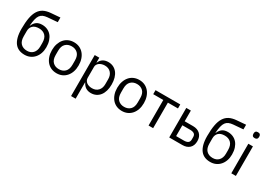

<svg xmlns="http://www.w3.org/2000/svg" viewBox="7 -1726 4042 2904"><g transform="rotate(30 2028.5 -274.0)"><path d="M284 12Q230 12 187 -6Q144 -24 114 -62Q84 -100 67.5 -160.5Q51 -221 51 -307Q51 -418 65.5 -497Q80 -576 112 -627Q144 -678 193.5 -703.5Q243 -729 314 -735L476 -748V-667L304 -653Q260 -649 230 -636Q200 -623 180.5 -595.5Q161 -568 150.5 -523Q140 -478 135 -411H139Q162 -464 198.5 -490Q235 -516 295 -516Q344 -516 385 -498Q426 -480 455 -446.5Q484 -413 500.5 -363.5Q517 -314 517 -251Q517 -192 500 -144Q483 -96 452 -61Q421 -26 378.5 -7Q336 12 284 12ZM288 -59Q319 -59 345 -69Q371 -79 390 -99Q409 -119 420 -148Q431 -177 431 -216V-279Q431 -363 390 -404Q349 -445 280 -445Q208 -445 172.5 -409.5Q137 -374 137 -317V-225Q137 -141 178 -100Q219 -59 288 -59Z M844 12Q792 12 749 -7Q706 -26 675.5 -61.5Q645 -97 628 -146.5Q611 -196 611 -258Q611 -319 628 -369Q645 -419 675.5 -454.5Q706 -490 749 -509Q792 -528 844 -528Q896 -528 938.5 -509Q981 -490 1012 -454.5Q1043 -419 1060 -369Q1077 -319 1077 -258Q1077 -196 1060 -146.5Q1043 -97 1012 -61.5Q981 -26 938.5 -7Q896 12 844 12ZM844 -59Q909 -59 950 -99Q991 -139 991 -221V-295Q991 -377 950 -417Q909 -457 844 -457Q779 -457 738 -417Q697 -377 697 -295V-221Q697 -139 738 -99Q779 -59 844 -59Z M1209 -516H1289V-432H1293Q1313 -481 1351.5 -504.5Q1390 -528 1444 -528Q1492 -528 1531 -509Q1570 -490 1597.5 -455Q1625 -420 1639.5 -370Q1654 -320 1654 -258Q1654 -196 1639.5 -146Q1625 -96 1597.5 -61Q1570 -26 1531 -7Q1492 12 1444 12Q1339 12 1293 -84H1289V200H1209ZM1422 -60Q1490 -60 1529 -102.5Q1568 -145 1568 -214V-302Q1568 -371 1529 -413.5Q1490 -456 1422 -456Q1395 -456 1370.5 -448.5Q1346 -441 1328 -428Q1310 -415 1299.5 -396.5Q1289 -378 1289 -357V-165Q1289 -140 1299.5 -120.5Q1310 -101 1328 -87.5Q1346 -74 1370.5 -67Q1395 -60 1422 -60Z M1984 12Q1932 12 1889 -7Q1846 -26 1815.5 -61.5Q1785 -97 1768 -146.5Q1751 -196 1751 -258Q1751 -319 1768 -369Q1785 -419 1815.5 -454.5Q1846 -490 1889 -509Q1932 -528 1984 -528Q2036 -528 2078.5 -509Q2121 -490 2152 -454.5Q2183 -419 2200 -369Q2217 -319 2217 -258Q2217 -196 2200 -146.5Q2183 -97 2152 -61.5Q2121 -26 2078.5 -7Q2036 12 1984 12ZM1984 -59Q2049 -59 2090 -99Q2131 -139 2131 -221V-295Q2131 -377 2090 -417Q2049 -457 1984 -457Q1919 -457 1878 -417Q1837 -377 1837 -295V-221Q1837 -139 1878 -99Q1919 -59 1984 -59Z M2447 -446H2271V-516H2703V-446H2527V0H2447Z M2808 -516H2888V-329H3035Q3113 -329 3159 -285Q3205 -241 3205 -164Q3205 -86 3160 -43Q3115 0 3036 0H2808ZM3024 -70Q3069 -70 3094 -87Q3119 -104 3119 -144V-186Q3119 -226 3094 -242.5Q3069 -259 3024 -259H2888V-70Z M3527 12Q3473 12 3430 -6Q3387 -24 3357 -62Q3327 -100 3310.5 -160.5Q3294 -221 3294 -307Q3294 -418 3308.5 -497Q3323 -576 3355 -627Q3387 -678 3436.5 -703.5Q3486 -729 3557 -735L3719 -748V-667L3547 -653Q3503 -649 3473 -636Q3443 -623 3423.5 -595.5Q3404 -568 3393.5 -523Q3383 -478 3378 -411H3382Q3405 -464 3441.5 -490Q3478 -516 3538 -516Q3587 -516 3628 -498Q3669 -480 3698 -446.5Q3727 -413 3743.5 -363.5Q3760 -314 3760 -251Q3760 -192 3743 -144Q3726 -96 3695 -61Q3664 -26 3621.5 -7Q3579 12 3527 12ZM3531 -59Q3562 -59 3588 -69Q3614 -79 3633 -99Q3652 -119 3663 -148Q3674 -177 3674 -216V-279Q3674 -363 3633 -404Q3592 -445 3523 -445Q3451 -445 3415.5 -409.5Q3380 -374 3380 -317V-225Q3380 -141 3421 -100Q3462 -59 3531 -59Z M3932 -637Q3906 -637 3894.5 -649.5Q3883 -662 3883 -682V-695Q3883 -715 3894.5 -727.5Q3906 -740 3932 -740Q3958 -740 3969.5 -727.5Q3981 -715 3981 -695V-682Q3981 -662 3969.5 -649.5Q3958 -637 3932 -637ZM3892 -516H3972V0H3892Z"/></g></svg>

Font: IBM Plex Sans
Style: Regular
Weight: 400
Designer: Mike Abbink, Paul van der Laan, Pieter van Rosmalen
Foundry: Bold Monday
Version: Version 3.005